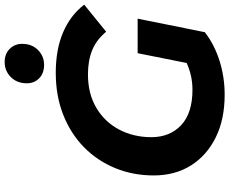

<svg xmlns="http://www.w3.org/2000/svg" viewBox="-100 -871 983 823"><g transform="rotate(-90 391.5 -459.5)"><path d="M397 12Q291 12 213.5 -26.5Q136 -65 93.5 -133Q51 -201 51 -292Q51 -381 82.5 -457.5Q114 -534 172 -591Q230 -648 311 -680Q392 -712 491 -712Q591 -712 664.5 -680.5Q738 -649 783 -590L667 -496Q632 -538 587.5 -556Q543 -574 484 -574Q402 -574 341.5 -538.5Q281 -503 248 -441Q215 -379 215 -302Q215 -223 266.5 -174.5Q318 -126 418 -126Q479 -126 533 -151L575 -361H723L665 -73Q612 -32 542.5 -10Q473 12 397 12ZM525 -762Q489 -762 467.5 -783Q446 -804 446 -836Q446 -878 472.5 -904.5Q499 -931 537 -931Q572 -931 593.5 -909.5Q615 -888 615 -856Q615 -814 588.5 -788Q562 -762 525 -762Z"/></g></svg>

Font: Montserrat
Style: Bold Italic
Weight: 700
Italic angle: -11.3°
Designer: Julieta Ulanovsky
Foundry: Julieta Ulanovsky
Version: Version 9.000; ttfautohint (v1.8.4.7-5d5b)